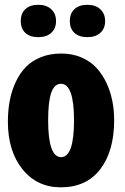

<svg xmlns="http://www.w3.org/2000/svg" viewBox="-20 -779 524 808"><path d="M67.4 -690.4Q67.4 -722.7 86.9 -740.7Q106.4 -758.8 141.1 -758.8Q175.8 -758.8 195.8 -740Q215.8 -721.2 215.8 -690.2Q215.8 -659.2 195.8 -640.9Q175.8 -622.6 141.1 -622.6Q106.4 -622.6 86.9 -640.4Q67.4 -658.2 67.4 -690.4ZM273.9 -690.4Q273.9 -722.7 293.5 -740.7Q313 -758.8 347.7 -758.8Q382.3 -758.8 402.3 -740Q422.4 -721.2 422.4 -690.2Q422.4 -659.2 402.3 -640.9Q382.3 -622.6 347.7 -622.6Q313 -622.6 293.5 -640.4Q273.9 -658.2 273.9 -690.4ZM428.2 -429.7Q460.4 -360.8 460.4 -272.9Q460.4 -143.6 402.1 -67.1Q343.8 9.3 235.8 9.3Q135.7 9.3 74.5 -66.9Q13.2 -143.1 13.2 -267.1Q13.2 -365.7 47.4 -436.5Q64.5 -472.2 89.8 -498Q115.2 -523.9 153.1 -538.8Q190.9 -553.7 237.5 -553.7Q284.2 -553.7 322.3 -537.4Q360.4 -521 385.5 -493.9Q410.6 -466.8 428.2 -429.7ZM236.8 -426.3Q208.5 -426.3 195.6 -388.7Q182.6 -351.1 182.6 -272.9Q182.6 -117.7 237.1 -117.7Q291.5 -117.7 291.5 -272Q291.5 -426.3 236.8 -426.3Z"/></svg>

Font: Open Sans Hebrew Condensed Extra Bold
Style: Regular
Weight: 800
Width: 3
Foundry: Ascender Corporation, Yanek Iontef
Version: Version 2.001;PS 002.001;hotconv 1.0.70;makeotf.lib2.5.58329